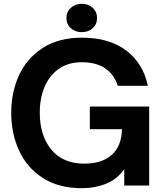

<svg xmlns="http://www.w3.org/2000/svg" viewBox="-20 -975 859 1009"><path d="M39 -382Q39 -490 80 -579.5Q121 -669 204.5 -723Q288 -777 411 -777Q555 -777 644 -709Q733 -641 757 -524H599Q580 -584 532.5 -616Q485 -648 410 -648Q339 -648 289.5 -613.5Q240 -579 214.5 -519Q189 -459 189 -383Q189 -263 249.5 -189Q310 -115 423 -115Q515 -115 567 -161Q619 -207 621 -296H452V-415H764V0H633V-86Q596 -33 537.5 -9.5Q479 14 411 14Q288 14 204.5 -40Q121 -94 80 -184Q39 -274 39 -382ZM329 -880Q329 -913 352.5 -934Q376 -955 410 -955Q444 -955 467 -934Q490 -913 490 -880Q490 -847 467 -826.5Q444 -806 410 -806Q376 -806 352.5 -826.5Q329 -847 329 -880Z"/></svg>

Font: Open Sauce One
Style: Bold
Weight: 700
Designer: Alfredo Marco Pradil
Foundry: Creative Sauce Fz LLC
Version: Version 1.477